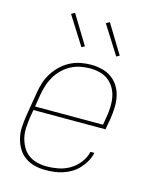

<svg xmlns="http://www.w3.org/2000/svg" viewBox="-113 -821 727 906"><g transform="rotate(15 250.0 -368.5)"><path d="M196 8Q168 8 142.5 1.5Q117 -5 96 -20Q75 -35 62 -57Q49 -79 42.5 -105Q36 -131 37.5 -158.5Q39 -186 43 -213L63 -333Q67 -359 75 -384Q83 -409 97.5 -432Q112 -455 132 -474Q152 -493 176 -505.5Q200 -518 226 -523Q252 -528 277 -528Q305 -528 331 -521.5Q357 -515 378 -500Q399 -485 412.5 -463Q426 -441 431.5 -415Q437 -389 436 -361.5Q435 -334 431 -307L421 -251H69L62 -210Q59 -186 57.5 -161Q56 -136 61.5 -113Q67 -90 78.5 -69.5Q90 -49 108 -35.5Q126 -22 149.5 -16Q173 -10 197 -10Q226 -10 254.5 -15.5Q283 -21 309.5 -36.5Q336 -52 355 -77Q374 -102 380 -130H399Q395 -109 384 -89Q373 -69 357.5 -52Q342 -35 322.5 -23Q303 -11 281.5 -4Q260 3 238.5 5.5Q217 8 196 8ZM72 -269H404L411 -310Q415 -334 416 -359Q417 -384 412.5 -407Q408 -430 396.5 -450Q385 -470 367 -484Q349 -498 325.5 -504Q302 -510 277 -510Q254 -510 230.5 -505.5Q207 -501 185 -489.5Q163 -478 144.5 -460Q126 -442 113.5 -421Q101 -400 93.5 -376.5Q86 -353 82 -330ZM381 -596 293 -735 310 -745 396 -604ZM211 -596 123 -735 140 -745 226 -604Z"/></g></svg>

Font: Iosevka Thin Oblique
Style: Regular
Weight: 100
Italic angle: -9°
Monospace: yes
Designer: Belleve Invis
Foundry: Belleve Invis
Version: Version 32.5.0; ttfautohint (v1.8.4)